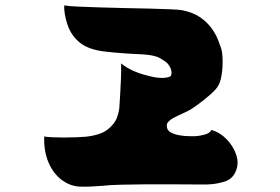

<svg xmlns="http://www.w3.org/2000/svg" viewBox="-20 -741 1040 712"><path d="M656 -703Q696 -695 722 -677Q748 -659 764 -637Q780 -615 788 -594.5Q796 -574 800 -562Q805 -546 805.5 -517.5Q806 -489 801.5 -461Q797 -433 786 -418Q778 -406 756 -387Q734 -368 710.5 -351Q687 -334 674 -328Q655 -319 636.5 -310.5Q618 -302 609 -294Q601 -287 599.5 -282Q598 -277 599 -269Q601 -256 615 -249Q629 -242 647.5 -239Q666 -236 682.5 -236Q699 -236 706 -236Q721 -237 739.5 -242Q758 -247 764 -259Q796 -250 821 -224Q846 -198 856.5 -165.5Q867 -133 853 -103Q841 -76 811 -67Q781 -58 750 -57Q738 -57 702.5 -57Q667 -57 619 -57.5Q571 -58 520.5 -57.5Q470 -57 427.5 -56Q385 -55 361 -52Q343 -51 321.5 -49.5Q300 -48 275 -49Q239 -51 208 -74.5Q177 -98 159.5 -139.5Q142 -181 144 -235Q152 -233 172 -232Q192 -231 216.5 -231Q241 -231 263.5 -232Q286 -233 298 -234Q353 -240 379.5 -261Q406 -282 414.5 -307Q423 -332 423 -349Q424 -360 425.5 -388Q427 -416 428.5 -448.5Q430 -481 429 -506Q448 -490 474 -478.5Q500 -467 526 -461Q578 -446 608 -456Q617 -458 616 -474Q615 -490 601 -506Q592 -515 571 -526.5Q550 -538 498 -540Q427 -543 367.5 -550Q308 -557 276 -583Q244 -609 230.5 -649Q217 -689 218 -721Q234 -718 269.5 -716.5Q305 -715 351 -713.5Q397 -712 446 -711Q495 -710 539 -709Q583 -708 614.5 -706.5Q646 -705 656 -703Z"/></svg>

Font: Potta One
Style: Regular
Weight: 400
Designer: 108,108go
Foundry: Font Zone 108
Version: Version 1.000